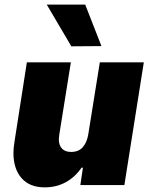

<svg xmlns="http://www.w3.org/2000/svg" viewBox="-20 -799 649 829"><path d="M418 -600 288 -599 182 -779H348ZM38 -139Q38 -160 43 -190L96 -530H286L236 -218Q234 -204 234 -198Q234 -172 247.5 -157.5Q261 -143 287 -143Q319 -143 337 -163Q355 -183 361 -218L411 -530H601L517 0H327L338 -75H332Q304 -34 263.5 -12Q223 10 173 10Q108 10 73 -30Q38 -70 38 -139Z"/></svg>

Font: Be Vietnam Black
Style: Italic
Weight: 900
Italic angle: -9°
Designer: Lam Bao; Tony Le; Vietanh Nguyen
Foundry: Yellow Type Foundry
Version: Version 5.000